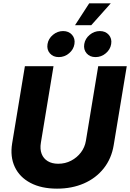

<svg xmlns="http://www.w3.org/2000/svg" viewBox="-20 -1126 783 1156"><path d="M323.2 9.8Q229 9.8 163.6 -24.7Q98.1 -59.1 69.1 -120.8Q40 -182.6 53.2 -263.2L129.9 -727.5H302.2L226.1 -266.6Q219.7 -228 230.7 -199.7Q241.7 -171.4 267.3 -155.8Q293 -140.1 330.6 -140.1Q373 -140.1 408.4 -158.7Q443.8 -177.2 467.3 -208.3Q490.7 -239.3 497.1 -277.8L571.3 -727.5H743.2L664.6 -252.4Q651.4 -171.4 604.5 -112.3Q557.6 -53.2 485.4 -21.7Q413.1 9.8 323.2 9.8ZM555.2 -782.2Q521 -782.2 501.5 -804.9Q481.9 -827.6 487.3 -860.8Q492.7 -893.6 520 -916.3Q547.4 -939 581.1 -939Q615.2 -939 635 -916.3Q654.8 -893.6 649.4 -860.8Q644 -827.6 616.7 -804.9Q589.4 -782.2 555.2 -782.2ZM334 -782.2Q299.8 -782.2 280.3 -804.9Q260.7 -827.6 266.1 -860.8Q271.5 -893.6 298.8 -916.3Q326.2 -939 359.9 -939Q394 -939 413.8 -916.3Q433.6 -893.6 428.2 -860.8Q422.9 -827.6 395.5 -804.9Q368.2 -782.2 334 -782.2ZM431.6 -974.1 517.1 -1106H647L529.3 -974.1Z"/></svg>

Font: Inter 18pt ExtraBold
Style: Italic
Weight: 800
Italic angle: -9.3988°
Designer: Rasmus Andersson
Foundry: rsms
Version: Version 4.001;git-66647c0bb